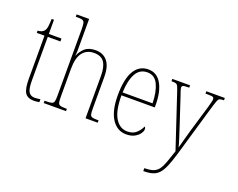

<svg xmlns="http://www.w3.org/2000/svg" viewBox="-148 -1031 1909 1543"><g transform="rotate(20 806.5 -260.0)"><path d="M178 10Q124 10 102 -23Q80 -56 80 -141V-511H14V-530Q52 -532 68 -552Q80 -567 83.5 -592.5Q87 -618 88 -657H108V-536H216V-511H108V-138Q108 -66 124.5 -40.5Q141 -15 176 -15Q189 -15 199.5 -16.5Q210 -18 224 -20V5Q199 10 178 10Z M259 0V-20H273Q305 -20 320 -24.5Q335 -29 339 -44.5Q343 -60 343 -95V-663Q343 -698 339 -714Q335 -730 322.5 -735Q310 -740 283 -740H264V-760H371V-491Q371 -471 368 -446H370Q384 -483 416 -512.5Q448 -542 508 -542Q572 -542 608.5 -498Q645 -454 645 -363V-94Q645 -61 648.5 -45Q652 -29 666 -24.5Q680 -20 711 -20H721V0H617V-363Q617 -439 591 -478Q565 -517 503 -517Q441 -517 406 -472.5Q371 -428 371 -333V-95Q371 -60 375 -44.5Q379 -29 393.5 -24.5Q408 -20 440 -20H450V0Z M967 10Q889 10 843 -60.5Q797 -131 797 -262Q797 -403 839 -472.5Q881 -542 959 -542Q1032 -542 1071 -474.5Q1110 -407 1110 -291V-272H825Q825 -142 863.5 -78.5Q902 -15 968 -15Q1015 -15 1043.5 -41Q1072 -67 1086 -100Q1095 -95 1095 -79Q1095 -63 1080.5 -42Q1066 -21 1037.5 -5.5Q1009 10 967 10ZM1082 -297Q1080 -395 1051 -456Q1022 -517 959 -517Q893 -517 861 -457.5Q829 -398 826 -297Z M1198 215Q1245 215 1273.5 204.5Q1302 194 1319.5 170Q1337 146 1352 104.5Q1367 63 1387 2L1234 -458Q1225 -485 1218.5 -497.5Q1212 -510 1201 -513Q1190 -516 1166 -516H1164V-536H1316V-516H1307Q1273 -516 1263.5 -511.5Q1254 -507 1254 -495Q1254 -486 1260 -468Q1266 -450 1277 -418L1342 -221Q1360 -164 1376.5 -114.5Q1393 -65 1400 -36Q1407 -65 1418.5 -104Q1430 -143 1443 -192L1512 -424Q1518 -447 1523 -465.5Q1528 -484 1528 -494Q1528 -505 1520.5 -510.5Q1513 -516 1479 -516H1455V-536H1613V-516H1609Q1588 -516 1577.5 -511.5Q1567 -507 1560.5 -491.5Q1554 -476 1544 -443L1410 16Q1389 86 1370 130.5Q1351 175 1328.5 198.5Q1306 222 1275 231Q1244 240 1199 240H1198Z"/></g></svg>

Font: Noto Serif Ethiopic Condensed Thin
Style: Regular
Weight: 100
Width: 3
Designer: Monotype Design Team
Foundry: Monotype Imaging Inc.
Version: Version 2.102; ttfautohint (v1.8.4.7-5d5b)